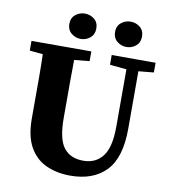

<svg xmlns="http://www.w3.org/2000/svg" viewBox="-93 -931 917 1030"><g transform="rotate(10 365.5 -416.0)"><path d="M466 -604V-657H705V-604L622 -596V-283Q622 -124 552.5 -52.5Q483 19 359 19Q285 19 227 -7.5Q169 -34 136 -92.5Q103 -151 103 -248V-357Q103 -416 103 -476.5Q103 -537 101 -597L29 -604V-657H355V-604L272 -596Q271 -537 271 -477Q271 -417 271 -357V-280Q271 -165 307 -118.5Q343 -72 414 -72Q481 -72 519 -121Q557 -170 557 -283V-595ZM286 -713Q258 -713 235.5 -731.5Q213 -750 213 -782Q213 -815 235.5 -833Q258 -851 286 -851Q316 -851 338 -833Q360 -815 360 -782Q360 -750 338 -731.5Q316 -713 286 -713ZM535 -713Q507 -713 484.5 -731.5Q462 -750 462 -782Q462 -815 484.5 -833Q507 -851 535 -851Q565 -851 587 -833Q609 -815 609 -782Q609 -750 587 -731.5Q565 -713 535 -713Z"/></g></svg>

Font: Source Serif 4
Style: Bold
Weight: 700
Designer: Frank Grießhammer
Foundry: Adobe
Version: Version 4.005;hotconv 1.1.0;makeotfexe 2.6.0